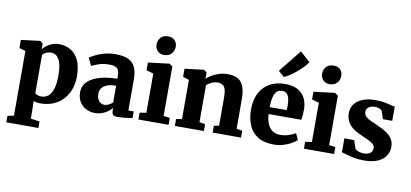

<svg xmlns="http://www.w3.org/2000/svg" viewBox="-94 -1231 3869 1807"><g transform="rotate(10 1840.5 -327.5)"><path d="M37 242V180.5L97 167.5V-450.5L37 -468.5V-545.5L216 -568H218.5L245.5 -547L245 -493Q258.5 -511 281.2 -528.5Q304 -546 334.2 -557.5Q364.5 -569 400 -569Q459.5 -569 508.8 -541.2Q558 -513.5 587.2 -453.5Q616.5 -393.5 616.5 -296Q616.5 -235 597.8 -179.8Q579 -124.5 541.2 -81.5Q503.5 -38.5 448 -13.8Q392.5 11 318.5 11Q301 11 283 7.8Q265 4.5 255 1L258 81.5V167.5L343.5 180.5V242ZM321 -54.5Q354.5 -54.5 382.2 -75.8Q410 -97 426.8 -146Q443.5 -195 443.5 -278.5Q443.5 -331.5 436 -369.2Q428.5 -407 414.5 -431Q400.5 -455 381.8 -466.2Q363 -477.5 340.5 -477.5Q322 -477.5 306 -472.2Q290 -467 277.5 -458.8Q265 -450.5 258 -441.5V-75.5Q265 -67.5 281.8 -61Q298.5 -54.5 321 -54.5Z M840 11Q794.5 11 756 -9Q717.5 -29 694.5 -67Q671.5 -105 671.5 -159.5Q671.5 -205 695.8 -239.2Q720 -273.5 763.8 -296.2Q807.5 -319 866.5 -330.8Q925.5 -342.5 995 -343V-363Q995 -397.5 987.8 -419Q980.5 -440.5 959.2 -451Q938 -461.5 896.5 -461.5Q839.5 -461.5 796.8 -446.2Q754 -431 730 -420L695.5 -491.5Q708.5 -502 743.2 -520.2Q778 -538.5 828.5 -553.2Q879 -568 939.5 -568Q1019 -568 1064.5 -545.2Q1110 -522.5 1129.5 -477Q1149 -431.5 1149 -363V-67H1200V-4.5Q1188.5 -2 1165 1.5Q1141.5 5 1114.8 7.8Q1088 10.5 1066.5 10.5Q1028 10.5 1015.8 -0.8Q1003.5 -12 1003.5 -43.5V-66.5Q991 -50.5 968 -32.2Q945 -14 912.8 -1.5Q880.5 11 840 11ZM917.5 -80.5Q936 -80.5 957.8 -91Q979.5 -101.5 995 -116.5V-276.5Q940 -276.5 906.5 -262.2Q873 -248 858 -225.2Q843 -202.5 843 -175.5Q843 -145.5 852.2 -124.5Q861.5 -103.5 878.2 -92Q895 -80.5 917.5 -80.5Z M1256.5 0V-65.5L1319.5 -75V-450L1251.5 -469.5V-543.5L1452 -568H1454L1484.5 -547V-74.5L1545 -65.5V0ZM1387.5 -640Q1346 -640 1324 -666.2Q1302 -692.5 1302 -723.5Q1302 -763 1326 -791Q1350 -819 1397 -819H1398Q1440 -819 1462 -794Q1484 -769 1484 -738Q1484 -698.5 1459.8 -669.2Q1435.5 -640 1388.5 -640Z M1660 -75V-450L1601 -468.5V-546L1782.5 -568H1785.5L1812 -547V-510.5L1811 -487Q1832 -507 1863.2 -525Q1894.5 -543 1932.5 -554.8Q1970.5 -566.5 2012 -566.5Q2071 -566.5 2108.5 -545.8Q2146 -525 2164 -477.8Q2182 -430.5 2182 -352V-74.5L2237.5 -65.5V0H1966V-65.5L2014.5 -74.5V-347.5Q2014.5 -394 2006 -421.2Q1997.5 -448.5 1979 -460.5Q1960.5 -472.5 1930.5 -472.5Q1909 -472.5 1889.8 -465.5Q1870.5 -458.5 1854.5 -448.5Q1838.5 -438.5 1827 -429.5V-75L1882 -65.5V0H1605V-65.5Z M2552.5 11Q2457 11 2397.8 -26Q2338.5 -63 2311.2 -128Q2284 -193 2284 -277.5Q2284 -347 2303.5 -401.2Q2323 -455.5 2359 -492.8Q2395 -530 2445.5 -549.5Q2496 -569 2558 -569Q2664 -569 2718.5 -515.5Q2773 -462 2775 -366.5Q2775 -332.5 2772.8 -307.5Q2770.5 -282.5 2766.5 -263.5H2454Q2456.5 -221 2467 -188.5Q2477.5 -156 2495.5 -133.8Q2513.5 -111.5 2539 -100.2Q2564.5 -89 2597.5 -89Q2637.5 -89 2677.8 -102.8Q2718 -116.5 2740.5 -130.5L2768 -70.5Q2753 -54 2720 -35Q2687 -16 2643.5 -2.5Q2600 11 2552.5 11ZM2453 -329.5H2615.5Q2616 -340.5 2616.8 -350.8Q2617.5 -361 2617.5 -371.5Q2617.5 -431 2601.2 -465.8Q2585 -500.5 2543 -500.5Q2524 -500.5 2508 -493Q2492 -485.5 2480 -467.2Q2468 -449 2461 -415.5Q2454 -382 2453 -329.5ZM2534 -632.5 2479 -681 2652 -897 2748 -811.5Q2735 -789 2709 -761.8Q2683 -734.5 2651.5 -708Q2620 -681.5 2589.5 -661.2Q2559 -641 2536 -632.5Z M2838.5 0V-65.5L2901.5 -75V-450L2833.5 -469.5V-543.5L3034 -568H3036L3066.5 -547V-74.5L3127 -65.5V0ZM2969.5 -640Q2928 -640 2906 -666.2Q2884 -692.5 2884 -723.5Q2884 -763 2908 -791Q2932 -819 2979 -819H2980Q3022 -819 3044 -794Q3066 -769 3066 -738Q3066 -698.5 3041.8 -669.2Q3017.5 -640 2970.5 -640Z M3413 11Q3360.5 11 3318.2 2.8Q3276 -5.5 3245.5 -15.2Q3215 -25 3196.5 -29V-162H3290.5L3316 -83.5Q3320.5 -76.5 3334 -69.5Q3347.5 -62.5 3365.2 -58.2Q3383 -54 3400.5 -54Q3429 -54 3447.5 -62.2Q3466 -70.5 3475 -84.8Q3484 -99 3484 -116.5Q3484 -143 3462.8 -160Q3441.5 -177 3406.2 -192.5Q3371 -208 3327 -228Q3286 -247 3256.8 -271.5Q3227.5 -296 3211.8 -329.2Q3196 -362.5 3196 -407Q3196 -453 3222.8 -489.2Q3249.5 -525.5 3300 -546.5Q3350.5 -567.5 3421 -567.5Q3472.5 -567.5 3508.8 -560.8Q3545 -554 3569.8 -547Q3594.5 -540 3611.5 -538V-402.5H3522L3497 -478.5Q3493.5 -484.5 3483.8 -490.2Q3474 -496 3460.2 -500Q3446.5 -504 3429 -504Q3404 -504 3385.5 -496.5Q3367 -489 3357.2 -475.2Q3347.5 -461.5 3347.5 -443Q3347.5 -416 3365.2 -398.2Q3383 -380.5 3412 -367.2Q3441 -354 3473.5 -340Q3505 -326.5 3535.8 -310.5Q3566.5 -294.5 3591.2 -273.8Q3616 -253 3630.8 -224.8Q3645.5 -196.5 3645.5 -157.5Q3645.5 -112 3621.2 -73.8Q3597 -35.5 3545.5 -12.2Q3494 11 3413 11Z"/></g></svg>

Font: Merriweather 20pt Black
Style: Regular
Weight: 900
Version: Version 2.100